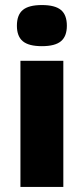

<svg xmlns="http://www.w3.org/2000/svg" viewBox="-20 -741 331 761"><path d="M47 -639Q47 -682 70.5 -701.5Q94 -721 146 -721Q198 -721 221.5 -701.5Q245 -682 245 -639Q245 -597 221.5 -577.5Q198 -558 146 -558Q94 -558 70.5 -577.5Q47 -597 47 -639ZM231 -500V0H61V-500Z"/></svg>

Font: Elaine Sans
Style: Bold
Weight: 700
Designer: Wei Huang
Foundry: Wei Huang
Version: Version 2.001;December 24, 2019;FontCreator 12.0.0.2547 64-b